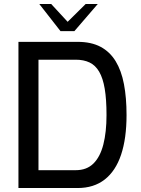

<svg xmlns="http://www.w3.org/2000/svg" viewBox="-20 -948 713 968"><path d="M73 0V-737H371Q440 -737 487 -712Q534 -687 563 -639.5Q592 -592 605 -523.5Q618 -455 618 -368Q618 -250 590.5 -168Q563 -86 508 -43Q453 0 371 0ZM174 -90H362Q417 -90 451 -123.5Q485 -157 501 -219.5Q517 -282 517 -368Q517 -447 508 -500.5Q499 -554 480 -586.5Q461 -619 431.5 -633Q402 -647 362 -647H174ZM285 -791 178 -928H238L321 -838L412 -928H473L355 -791Z"/></svg>

Font: Exo Thin Medium
Style: Regular
Weight: 500
Version: Version 2.000